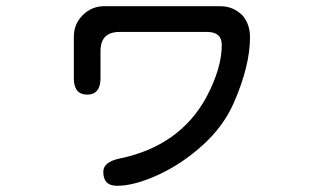

<svg xmlns="http://www.w3.org/2000/svg" viewBox="-20 -561 1040 619"><path d="M304 -396V-309Q304 -256 261 -256Q218 -256 218 -309V-442Q218 -484 247 -512.5Q276 -541 316 -541H690Q733 -541 763 -510Q786 -482 786 -441Q786 -349 734 -230Q701 -154 633.5 -93Q566 -32 489.5 3Q413 38 357 38Q313 38 313 -7Q313 -39 366 -50Q559 -90 645 -247Q695 -341 695 -416Q695 -458 648 -458H365Q304 -458 304 -396Z"/></svg>

Font: 寒蝉全圆体
Style: Regular
Weight: 400
Designer: Warren2060
      Designed by Motoya company      

      [Varela Round]
      Joe Prince(Latin component); Avraham Cornf
Foundry: ChillType
Version: Version 3.200